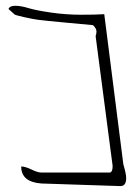

<svg xmlns="http://www.w3.org/2000/svg" viewBox="-20 -630 469 650"><path d="M407.2 -27.3Q407.2 0 387.7 0L120.1 -8.8Q51.8 -13.7 51.8 -66.4Q65.4 -66.4 86.4 -56.2Q107.4 -45.9 120.1 -45.9H350.6Q361.3 -45.9 361.3 -68.4L303.7 -507.8Q306.6 -514.6 306.6 -523.9Q306.6 -533.2 294.9 -544.9Q293.9 -544.9 210.4 -552.7Q127 -560.5 108.9 -563Q90.8 -565.4 60.1 -572.3Q29.3 -579.1 28.3 -582L8.8 -599.6Q12.7 -610.4 31.7 -610.4Q50.8 -610.4 76.7 -602.5Q102.5 -594.7 153.3 -587.4Q204.1 -580.1 254.4 -580.1Q304.7 -580.1 333 -582L397.5 -74.2Q407.2 -41 407.2 -27.3Z"/></svg>

Font: Dawning of a New Day
Style: Regular
Weight: 400
Designer: Kimberly Geswein
Foundry: Kimberly Geswein
Version: Version 1.002 2010